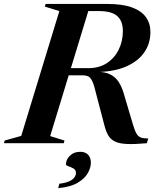

<svg xmlns="http://www.w3.org/2000/svg" viewBox="-61 -725 802 972"><path d="M386.5 -380Q441 -380 480 -405.5Q519 -431 540 -473.8Q561 -516.5 561 -568.5Q561 -618 532.8 -643.5Q504.5 -669 438.5 -669H272L304 -705H481.5Q559 -705 607 -687.5Q655 -670 677.8 -638Q700.5 -606 700.5 -563Q700.5 -505.5 669.8 -460.5Q639 -415.5 579.2 -389Q519.5 -362.5 433 -360.5V-361.5Q471.5 -361 497.2 -348.2Q523 -335.5 539.2 -311Q555.5 -286.5 566 -250L611 -98Q620.5 -65 629.8 -49Q639 -33 652.8 -28.5Q666.5 -24 689.5 -24L682.5 0Q622 5.5 583.5 4Q545 2.5 522.2 -8Q499.5 -18.5 487.2 -39.2Q475 -60 467 -92.5L426.5 -247Q416.5 -290.5 407.5 -311Q398.5 -331.5 387.2 -337.5Q376 -343.5 357 -343.5H189.5L182 -380ZM193 -36 265.5 -13.5 262 0H-41L-37.5 -13.5L46.5 -37L239.5 -669L166 -691.5L170 -705H397ZM273 106.5Q273 83 293 63.2Q313 43.5 345 43.5Q370.5 43.5 384.8 58Q399 72.5 399 99.5Q399 123 384 150.5Q369 178 333 199.8Q297 221.5 233.5 227.5L239.5 205Q270 201.5 288.5 193.2Q307 185 315.2 173.8Q323.5 162.5 323.5 151Q323.5 135 311 128Q298.5 121 285.8 116.8Q273 112.5 273 106.5Z"/></svg>

Font: Newsreader 60pt SemiBold
Style: Italic
Weight: 600
Italic angle: -17°
Designer: Hugues Gentile
Foundry: Production Type
Version: Version 1.003